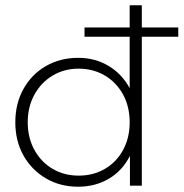

<svg xmlns="http://www.w3.org/2000/svg" viewBox="-20 -703 695 727"><path d="M517 -683V0H472V-113Q444 -57 392.5 -26.5Q341 4 276 4Q208 4 154 -27.5Q100 -59 69 -114Q38 -169 38 -240Q38 -311 69 -366.5Q100 -422 154 -453Q208 -484 276 -484Q340 -484 391 -453.5Q442 -423 471 -369V-683ZM278 -38Q333 -38 377 -63.5Q421 -89 446 -135Q471 -181 471 -240Q471 -299 446 -345Q421 -391 377 -417Q333 -443 278 -443Q223 -443 179.5 -417Q136 -391 110.5 -345Q85 -299 85 -240Q85 -181 110.5 -135Q136 -89 179.5 -63.5Q223 -38 278 -38ZM300 -599H655V-564H300Z"/></svg>

Font: Montserrat Ace
Style: Light
Weight: 300
Designer: Julieta Ulanovsky
Foundry: Julieta Ulanovsky
Version: Version 1